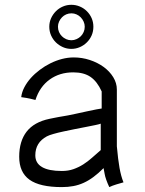

<svg xmlns="http://www.w3.org/2000/svg" viewBox="-20 -761 596 791"><path d="M183.1 -650.9Q183.1 -669.4 190.4 -685.8Q197.8 -702.1 210.2 -714.6Q222.7 -727.1 239 -734.1Q255.4 -741.2 273.9 -741.2Q292.5 -741.2 309.1 -734.1Q325.7 -727.1 338.1 -714.6Q350.6 -702.1 357.7 -685.8Q364.7 -669.4 364.7 -650.9Q364.7 -631.8 357.7 -615.5Q350.6 -599.1 338.1 -586.7Q325.7 -574.2 309.1 -566.9Q292.5 -559.6 273.9 -559.6Q255.4 -559.6 239 -566.9Q222.7 -574.2 210.2 -586.4Q197.8 -598.6 190.4 -615.2Q183.1 -631.8 183.1 -650.9ZM218.8 -650.9Q218.8 -639.2 223.1 -629.2Q227.5 -619.1 235.1 -611.6Q242.7 -604 252.7 -599.6Q262.7 -595.2 274.4 -595.2Q285.2 -595.2 295.4 -599.9Q305.7 -604.5 313 -611.8Q320.3 -619.1 324.7 -629.2Q329.1 -639.2 329.1 -650.9Q329.1 -661.6 324.7 -671.6Q320.3 -681.6 312.7 -689.5Q305.2 -697.3 295.2 -701.7Q285.2 -706.1 274.4 -706.1Q262.7 -706.1 252.7 -701.7Q242.7 -697.3 235.4 -689.7Q228 -682.1 223.4 -672.1Q218.8 -662.1 218.8 -650.9ZM488.8 -9.8Q474.6 -5.9 459.2 -1.2Q443.8 3.4 430.2 9.8Q414.6 -23.9 411.1 -44.7Q407.7 -65.4 406.7 -68.4Q385.3 -46.9 365.2 -32Q345.2 -17.1 324.7 -7.8Q304.2 1.5 282.2 5.6Q260.3 9.8 234.9 9.8Q143.6 9.8 101.3 -20.8Q59.1 -51.3 59.1 -115.2Q59.1 -179.2 89.8 -218.8Q120.6 -258.3 184.1 -271.5Q198.2 -274.4 207 -276.1Q215.8 -277.8 223.6 -279.3Q231.4 -280.8 239.5 -282Q247.6 -283.2 260 -285.6Q272.5 -288.1 291 -292Q309.6 -295.9 337.9 -302.2Q385.7 -312.5 398.9 -314V-384.3Q380.4 -425.3 353 -444.1Q325.7 -462.9 281.7 -462.9Q225.6 -462.9 184.6 -433.3Q143.6 -403.8 126 -349.1Q120.1 -350.6 115.2 -351.8Q110.4 -353 104.2 -354.5Q98.1 -356 89.6 -357.4Q81.1 -358.9 67.4 -360.8Q69.8 -381.3 80.3 -401.4Q90.8 -421.4 106.9 -439.5Q123 -457.5 143.8 -473.1Q164.6 -488.8 187.7 -500.2Q210.9 -511.7 235.4 -518.1Q259.8 -524.4 283.7 -524.4Q317.9 -524.4 349.9 -513.9Q381.8 -503.4 406.7 -485.4Q431.6 -467.3 446.5 -443.1Q461.4 -418.9 461.4 -392.1V-158.2Q463.9 -130.4 466.6 -108.6Q469.2 -86.9 472.4 -69.3Q475.6 -51.8 479.5 -37.4Q483.4 -22.9 488.8 -9.8ZM395 -142.6V-251.5Q388.7 -249 372.1 -245.6Q355.5 -242.2 334 -238Q312.5 -233.9 287.8 -229Q263.2 -224.1 240.7 -219.2Q218.3 -214.4 200.2 -209.2Q182.1 -204.1 172.9 -199.2Q125.5 -173.8 125.5 -121.1Q125.5 -88.9 153.1 -72.8Q180.7 -56.6 234.9 -56.6Q261.2 -56.6 282.7 -64.2Q304.2 -71.8 323 -83.7Q341.8 -95.7 359.1 -111.1Q376.5 -126.5 395 -142.6Z"/></svg>

Font: Defago Noto Sans
Style: Regular
Weight: 400
Designer: John M. Durdin
Foundry: Lao IT Dev Co., Ltd.
Version: Version 1.000 2007 initial release